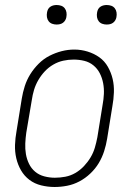

<svg xmlns="http://www.w3.org/2000/svg" viewBox="-20 -739 540 767"><path d="M198 8Q171 8 144.5 1.5Q118 -5 97.5 -20.5Q77 -36 64 -58.5Q51 -81 45 -107Q39 -133 40 -160.5Q41 -188 46 -215L67 -345Q71 -370 79 -395Q87 -420 101 -442.5Q115 -465 134.5 -484.5Q154 -504 177.5 -516Q201 -528 226 -534.5Q251 -541 277 -541Q304 -541 330 -533Q356 -525 377 -510Q398 -495 411 -472Q424 -449 430 -423.5Q436 -398 435 -370Q434 -342 429 -315L408 -185Q404 -160 396 -135Q388 -110 374.5 -87.5Q361 -65 341 -46Q321 -27 297.5 -14.5Q274 -2 248.5 3Q223 8 198 8ZM199 -29Q220 -29 241 -33Q262 -37 281 -48Q300 -59 315.5 -75.5Q331 -92 342 -110.5Q353 -129 359 -149.5Q365 -170 369 -191L390 -321Q394 -342 395 -364Q396 -386 392 -407Q388 -428 378.5 -446.5Q369 -465 353 -478Q337 -491 316.5 -496Q296 -501 274 -501Q253 -501 232.5 -496.5Q212 -492 193 -481Q174 -470 159 -454Q144 -438 133 -419Q122 -400 116 -380Q110 -360 107 -339L85 -209Q82 -188 81 -166Q80 -144 83.5 -123.5Q87 -103 96 -84.5Q105 -66 120.5 -53Q136 -40 157 -34.5Q178 -29 199 -29ZM406 -641Q397 -641 388.5 -644Q380 -647 374.5 -654Q369 -661 367.5 -670.5Q366 -680 368 -690Q369 -696 372 -702Q375 -708 381 -712Q387 -716 393.5 -717.5Q400 -719 406 -719Q416 -719 424.5 -716Q433 -713 438.5 -706Q444 -699 445.5 -689.5Q447 -680 445 -670Q444 -664 440.5 -658Q437 -652 431.5 -648Q426 -644 419.5 -642.5Q413 -641 406 -641ZM206 -641Q197 -641 188.5 -644Q180 -647 174.5 -654Q169 -661 167.5 -670.5Q166 -680 168 -690Q169 -696 172 -702Q175 -708 181 -712Q187 -716 193.5 -717.5Q200 -719 206 -719Q216 -719 224.5 -716Q233 -713 238.5 -706Q244 -699 245.5 -689.5Q247 -680 245 -670Q244 -664 240.5 -658Q237 -652 231.5 -648Q226 -644 219.5 -642.5Q213 -641 206 -641Z"/></svg>

Font: Iosevka Slab Extralight
Style: Italic
Weight: 200
Italic angle: -9°
Monospace: yes
Designer: Belleve Invis
Foundry: Belleve Invis
Version: Version 11.1.1; ttfautohint (v1.8.3)